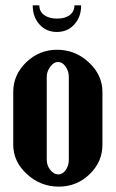

<svg xmlns="http://www.w3.org/2000/svg" viewBox="-20 -692 435 722"><path d="M259.8 -671.9H285.2Q285.2 -628.4 259.5 -600.1Q233.9 -571.8 193.8 -571.8Q153.8 -571.8 128.4 -600.1Q103 -628.4 103 -671.9H127.9Q127.9 -648.9 146 -635.5Q164.1 -622.1 194.8 -622.1Q225.1 -622.1 242.4 -635.5Q259.8 -648.9 259.8 -671.9ZM194.8 -504.9Q263.2 -504.9 314.2 -457.3Q365.2 -409.7 365.2 -346.2V-147.9Q365.2 -83.5 316.9 -36.9Q268.6 9.8 201.2 9.8Q132.3 9.8 81.1 -37.4Q29.8 -84.5 29.8 -147.9V-346.2Q29.8 -410.6 78.6 -457.8Q127.4 -504.9 194.8 -504.9ZM198.2 -459Q182.6 -459 169.2 -441.4Q155.8 -423.8 155.8 -402.8V-90.8Q155.8 -69.8 169.2 -53Q182.6 -36.1 199.2 -36.1Q215.3 -36.1 227.1 -52.5Q238.8 -68.8 238.8 -90.8V-402.8Q238.8 -424.8 226.6 -441.9Q214.4 -459 198.2 -459Z"/></svg>

Font: Moniqa Black Paragraph
Style: Regular
Weight: 900
Designer: Rajesh Rajput
Foundry: Rajesh Rajput
Version: Version 1.000